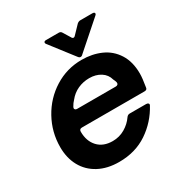

<svg xmlns="http://www.w3.org/2000/svg" viewBox="-178 -898 996 1045"><g transform="rotate(-30 320.0 -376.0)"><path d="M33 -219Q33 -313 78 -394.5Q123 -476 200.5 -524.5Q278 -573 371 -573Q437 -573 491 -549Q545 -525 577 -474.5Q609 -424 609 -350Q609 -321 600 -268Q599 -253 583 -253H189Q172 -253 172 -236Q172 -177 205.5 -141Q239 -105 298 -105Q340 -105 375 -125.5Q410 -146 432 -178Q440 -189 452 -189H555Q564 -189 568.5 -184.5Q573 -180 570 -173Q526 -91 450 -40Q374 11 272 11Q198 11 144 -18Q90 -47 61.5 -99Q33 -151 33 -219ZM460 -354Q468 -354 472.5 -358.5Q477 -363 476 -371Q473 -383 467 -394Q458 -428 428 -447Q398 -466 357 -466Q319 -466 285.5 -451Q252 -436 228 -406Q215 -393 204 -373Q202 -367 202 -366Q202 -361 206 -357.5Q210 -354 217 -354ZM360 -599 248 -744Q244 -748 244 -754Q244 -758 247.5 -760.5Q251 -763 257 -763H338Q350 -763 356 -752L383 -708Q387 -699 395 -699Q400 -699 405 -705L453 -755Q463 -763 473 -763H549Q556 -763 559.5 -760.5Q563 -758 563 -754Q563 -749 557 -744L390 -597Q383 -589 375 -589Q367 -589 360 -599Z"/></g></svg>

Font: Open Sauce Two
Style: Bold Italic
Weight: 700
Italic angle: -10°
Designer: Alfredo Marco Pradil
Foundry: Creative Sauce Fz LLC
Version: Version 1.477